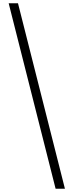

<svg xmlns="http://www.w3.org/2000/svg" viewBox="-20 -793 450 1174"><path d="M90 -773H33L320 361H377Z"/></svg>

Font: Noto Sans Telugu Light
Style: Regular
Weight: 300
Designer: Jelle Bosma - Monotype Design Team
Foundry: Monotype Imaging Inc.
Version: Version 2.005